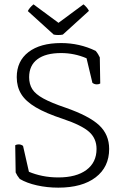

<svg xmlns="http://www.w3.org/2000/svg" viewBox="-20 -853 567 883"><path d="M52 -60 50 -185Q56 -189 66 -189Q77 -189 86 -182L113 -63Q141 -51 175.5 -44Q210 -37 248 -37Q331 -37 377.5 -71.5Q424 -106 424 -168Q424 -216 390 -246.5Q356 -277 270 -306Q191 -332 144.5 -359.5Q98 -387 77.5 -420.5Q57 -454 57 -498Q57 -572 111 -613.5Q165 -655 261 -655Q346 -655 420 -619Q426 -612 431 -604Q436 -596 439 -589L441 -469Q435 -465 425 -465Q414 -465 405 -472L378 -585Q322 -609 261 -609Q190 -609 152 -580.5Q114 -552 114 -498Q114 -466 128.5 -443Q143 -420 179.5 -400Q216 -380 281 -358Q390 -320 436 -277Q482 -234 482 -168Q482 -85 420 -37.5Q358 10 248 10Q197 10 150 -0.5Q103 -11 71 -30Q65 -37 60 -45Q55 -53 52 -60ZM389 -803 269 -694Q265 -693 259 -692.5Q253 -692 248 -692Q243 -692 237 -692.5Q231 -693 227 -694L108 -802Q115 -817 134 -833L249 -748L364 -833Q382 -818 389 -803Z"/></svg>

Font: Scope One
Style: Regular
Weight: 400
Designer: Dalton Maag Ltd
Foundry: Dalton Maag Ltd
Version: Version 1.001; ttfautohint (v1.4.1) -l 11 -r 50 -G 50 -x 14 